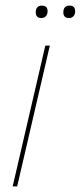

<svg xmlns="http://www.w3.org/2000/svg" viewBox="-20 -662 287 682"><path d="M127 -598Q107 -598 107 -618Q107 -642 129 -642Q149 -642 149 -622Q149 -611 143 -604.5Q137 -598 127 -598ZM225 -598Q205 -598 205 -618Q205 -642 227 -642Q247 -642 247 -622Q247 -611 241 -604.5Q235 -598 225 -598ZM157 -500 41 0H25L141 -500Z"/></svg>

Font: Elaine Sans Thin
Style: Italic
Weight: 250
Italic angle: -13°
Designer: Wei Huang
Foundry: Wei Huang
Version: Version 2.001;December 24, 2019;FontCreator 12.0.0.2547 64-b